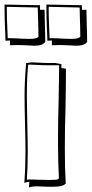

<svg xmlns="http://www.w3.org/2000/svg" viewBox="-85 -790 403 844"><path d="M91 -747H111L112 -693Q114 -635 114 -606Q103 -589 66 -589Q57 -589 27 -591H28L-6 -592Q-26 -592 -41 -591V-612L-61 -611Q-61 -630 -63 -668Q-65 -714 -65 -749V-770L91 -767ZM275 -747H295L296 -693Q298 -635 298 -606Q287 -589 250 -589Q241 -589 211 -591H212L178 -592Q158 -592 143 -591V-612L123 -611Q123 -630 121 -668Q119 -714 119 -749V-770L275 -767ZM-55 -744Q-55 -713 -53 -671Q-51 -637 -51 -622H-34Q-19 -622 9 -620L45 -619Q78 -619 84 -629Q84 -661 82 -717Q81 -735 81 -757L-55 -760ZM129 -744Q129 -713 131 -671Q133 -637 133 -622H150Q165 -622 193 -620L229 -619Q262 -619 268 -629Q268 -661 266 -717Q265 -735 265 -757L129 -760ZM185 -491 205 -488Q205 -431 203 -315Q200 -228 200 -137Q200 -48 204 17Q196 25 182 28Q168 31 146 31Q117 31 102 30H103L79 29Q57 29 42 34Q42 27 44 9Q29 11 22 14Q27 -53 27 -124Q27 -164 25 -244Q23 -324 23 -366Q23 -436 30 -513Q37 -513 40 -514L56 -516Q64 -516 86.5 -514.5Q109 -513 135 -513H158L185 -508ZM72 -505 43 -506H39V-505Q33 -452 33 -368Q33 -330 35 -248Q37 -166 37 -123Q37 -55 33 0Q35 -1 49 -1Q70 -1 83 0L128 1Q150 1 160.5 0Q171 -1 174 -6Q170 -77 170 -167Q170 -265 173 -361Q175 -455 175 -500V-503H135Q102 -503 72 -505Z"/></svg>

Font: Londrina Shadow
Style: Regular
Weight: 400
Designer: Marcelo Magalhaes
Foundry: Marcelo Magalhães
Version: Version 1.002